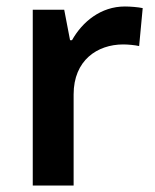

<svg xmlns="http://www.w3.org/2000/svg" viewBox="-20 -572 479 592"><path d="M365 -552C291 -552 234 -505 202 -448H196L178 -542H81V0H207V-281C207 -386 280 -435 360 -435C374 -435 396 -433 409 -430L420 -547C406 -550 382 -552 365 -552Z"/></svg>

Font: Noto Sans Myanmar SemiBold
Style: Regular
Weight: 600
Designer: Monotype Design Team
Foundry: Monotype Imaging Inc.
Version: Version 2.107